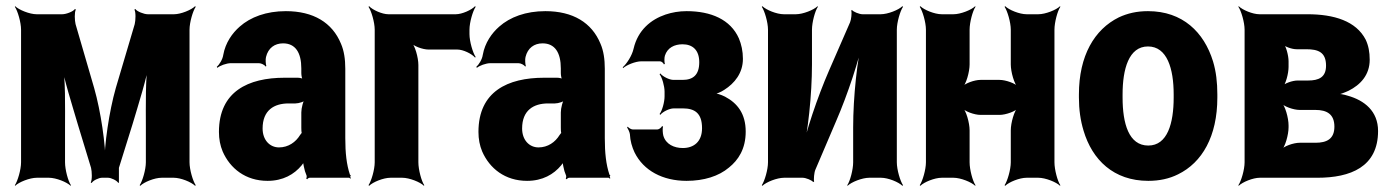

<svg xmlns="http://www.w3.org/2000/svg" viewBox="-20 -574 4510 620"><path d="M284 -290 224 -496C221 -508 220 -535 225 -543L222 -545C217 -537 194 -528 181 -528H98C76 -528 41 -542 29 -554L28 -552C37 -539 48 -502 48 -478V-50C48 -26 37 11 28 24L29 26C41 14 76 0 99 0H138C161 0 196 14 208 26L209 24C200 11 190 -26 190 -50V-160C190 -229 192 -320 182 -371L178 -370C186 -319 213 -235 232 -170L274 -32C277 -20 278 7 273 15L276 17C280 9 299 0 309 0H329C339 0 358 9 362 17L364 15V-32L408 -173C428 -240 455 -325 463 -378L459 -379C449 -326 451 -233 451 -162V-50C451 -26 440 11 431 24L433 26C445 14 479 0 502 0H541C564 0 598 14 610 26L612 24C603 11 592 -26 592 -50V-478C592 -502 603 -539 612 -552L610 -554C598 -542 564 -528 542 -528H457C445 -528 422 -537 417 -545L414 -543C419 -535 418 -508 415 -496L354 -290C332 -213 317 -106 317 -44H321C321 -106 306 -213 284 -290Z M1095 -128V-352C1095 -383 1091 -410 1081 -433C1053 -501 992 -538 903 -538C840 -538 789 -519 754 -488C730 -467 708 -436 701 -397C699 -382 688 -365 680 -358L682 -355C690 -362 711 -370 726 -370H816C824 -370 835 -364 838 -359L840 -361C838 -366 837 -383 839 -390C846 -419 867 -434 894 -434C934 -434 953 -404 953 -353V-338C953 -331 955 -318 959 -314L962 -317C959 -321 947 -323 941 -323H899C782 -323 687 -279 687 -148C687 -125 691 -104 699 -85C723 -30 773 10 844 10C894 10 930 -11 954 -40C957 -44 962 -50 963 -54L959 -55C958 -51 960 -43 961 -37C963 -26 966 -16 970 -7C971 -5 970 1 969 3L972 5C973 3 977 0 980 0H1107C1109 0 1110 2 1111 3L1113 1C1112 0 1111 -2 1111 -4C1111 -5 1113 -7 1113 -7L1110 -10C1099 -43 1095 -80 1095 -128ZM828 -159C828 -218 865 -240 912 -240H934C945 -240 964 -246 969 -253L966 -256C959 -249 953 -225 953 -211V-162C953 -159 953 -145 955 -143L958 -146C956 -148 951 -141 949 -138C935 -115 911 -98 881 -98C851 -98 828 -122 828 -159Z M1496 -464V-478C1496 -502 1507 -539 1516 -552L1514 -554C1503 -542 1472 -528 1452 -528H1234C1214 -528 1183 -542 1172 -554L1170 -552C1179 -539 1190 -502 1190 -478V-50C1190 -26 1179 11 1170 24L1172 26C1184 14 1218 0 1241 0H1279C1302 0 1337 14 1349 26L1350 24C1341 11 1331 -26 1331 -50V-364C1331 -388 1320 -428 1307 -440L1305 -438C1314 -425 1345 -414 1364 -414H1457C1476 -414 1504 -400 1514 -388L1516 -390C1507 -403 1496 -440 1496 -464Z M1933 -128V-352C1933 -383 1929 -410 1919 -433C1891 -501 1830 -538 1741 -538C1678 -538 1627 -519 1592 -488C1568 -467 1546 -436 1539 -397C1537 -382 1526 -365 1518 -358L1520 -355C1528 -362 1549 -370 1564 -370H1654C1662 -370 1673 -364 1676 -359L1678 -361C1676 -366 1675 -383 1677 -390C1684 -419 1705 -434 1732 -434C1772 -434 1791 -404 1791 -353V-338C1791 -331 1793 -318 1797 -314L1800 -317C1797 -321 1785 -323 1779 -323H1737C1620 -323 1525 -279 1525 -148C1525 -125 1529 -104 1537 -85C1561 -30 1611 10 1682 10C1732 10 1768 -11 1792 -40C1795 -44 1800 -50 1801 -54L1797 -55C1796 -51 1798 -43 1799 -37C1801 -26 1804 -16 1808 -7C1809 -5 1808 1 1807 3L1810 5C1811 3 1815 0 1818 0H1945C1947 0 1948 2 1949 3L1951 1C1950 0 1949 -2 1949 -4C1949 -5 1951 -7 1951 -7L1948 -10C1937 -43 1933 -80 1933 -128ZM1666 -159C1666 -218 1703 -240 1750 -240H1772C1783 -240 1802 -246 1807 -253L1804 -256C1797 -249 1791 -225 1791 -211V-162C1791 -159 1791 -145 1793 -143L1796 -146C1794 -148 1789 -141 1787 -138C1773 -115 1749 -98 1719 -98C1689 -98 1666 -122 1666 -159Z M2247 -160C2247 -116 2220 -96 2185 -96C2157 -96 2130 -108 2122 -136C2120 -143 2119 -160 2121 -165L2118 -167C2116 -162 2108 -156 2103 -156H2023C2018 -156 2010 -161 2007 -165L2005 -162C2008 -158 2013 -148 2014 -141C2015 -119 2021 -99 2029 -82C2058 -23 2120 10 2197 10C2253 10 2301 -5 2334 -33C2364 -57 2388 -93 2388 -149C2388 -207 2361 -241 2321 -262C2309 -268 2292 -274 2282 -273L2283 -269C2292 -270 2309 -277 2319 -284C2352 -305 2379 -338 2379 -384C2379 -409 2374 -431 2366 -450C2339 -511 2276 -538 2197 -538C2173 -538 2150 -534 2129 -527C2082 -511 2040 -477 2026 -417C2021 -394 2003 -367 1991 -357L1992 -354C2003 -364 2032 -376 2051 -376H2111C2116 -376 2122 -371 2124 -366L2127 -368C2125 -372 2125 -388 2127 -394C2135 -420 2158 -431 2184 -431C2216 -431 2238 -413 2238 -373C2238 -332 2218 -316 2184 -316H2155C2141 -316 2120 -327 2112 -337L2110 -334C2118 -324 2126 -296 2126 -278V-263C2126 -244 2118 -216 2110 -206L2112 -203C2120 -213 2141 -224 2156 -224H2185C2223 -224 2247 -209 2247 -160Z M2725 -502 2657 -346C2620 -261 2581 -146 2567 -75L2571 -74C2589 -145 2602 -269 2602 -366V-478C2602 -502 2612 -539 2621 -552L2620 -554C2608 -542 2573 -528 2550 -528H2511C2488 -528 2454 -542 2442 -554L2440 -552C2449 -539 2460 -502 2460 -478V-50C2460 -26 2449 11 2440 24L2442 26C2454 14 2489 0 2512 0H2572C2582 0 2602 8 2606 14L2609 12C2607 6 2609 -17 2613 -26L2680 -183C2717 -268 2755 -383 2769 -453L2766 -454C2748 -384 2735 -260 2735 -163V-50C2735 -26 2725 11 2716 24L2717 26C2729 14 2764 0 2787 0H2825C2848 0 2882 14 2894 26L2896 24C2887 11 2876 -26 2876 -50V-478C2876 -502 2887 -539 2896 -552L2894 -554C2882 -542 2847 -528 2824 -528H2765C2755 -528 2735 -536 2731 -542L2729 -540C2731 -533 2729 -511 2725 -502Z M3385 -50V-478C3385 -502 3395 -539 3404 -552L3403 -554C3391 -542 3356 -528 3333 -528H3295C3272 -528 3238 -542 3226 -554L3224 -552C3233 -539 3244 -502 3244 -478V-366C3244 -342 3255 -302 3268 -290L3270 -292C3260 -305 3227 -316 3208 -316H3146C3127 -316 3095 -305 3085 -292L3087 -290C3100 -302 3111 -342 3111 -366V-478C3111 -502 3121 -539 3130 -552L3129 -554C3117 -542 3082 -528 3059 -528H3021C2998 -528 2964 -542 2952 -554L2950 -552C2959 -539 2970 -502 2970 -478V-50C2970 -26 2959 11 2950 24L2952 26C2964 14 2998 0 3021 0H3059C3082 0 3117 14 3129 26L3130 24C3121 11 3111 -26 3111 -50V-153C3111 -177 3100 -217 3087 -229L3085 -227C3095 -214 3127 -203 3146 -203H3208C3227 -203 3260 -214 3270 -227L3268 -229C3255 -217 3244 -177 3244 -153V-50C3244 -26 3233 11 3224 24L3226 26C3238 14 3272 0 3295 0H3333C3356 0 3391 14 3403 26L3404 24C3395 11 3385 -26 3385 -50Z M3464 -269V-259C3464 -220 3469 -185 3479 -152C3507 -58 3576 10 3688 10C3724 10 3756 3 3784 -11C3862 -49 3911 -134 3911 -259V-269C3911 -308 3907 -343 3897 -376C3868 -470 3799 -538 3687 -538C3651 -538 3621 -531 3593 -518C3514 -479 3464 -394 3464 -269ZM3770 -269V-259C3770 -176 3750 -104 3688 -104C3625 -104 3605 -175 3605 -259V-269C3605 -351 3625 -424 3687 -424C3749 -424 3770 -352 3770 -269Z M4403 -381C4403 -406 4399 -427 4390 -446C4359 -506 4288 -528 4202 -528H4047C4025 -528 3992 -542 3980 -554L3979 -552C3988 -539 3999 -502 3999 -478V-50C3999 -26 3988 11 3979 24L3980 26C3992 14 4026 0 4048 0H4234C4341 0 4430 -35 4430 -151C4430 -215 4386 -250 4332 -265C4320 -269 4303 -272 4293 -271L4294 -267C4304 -268 4322 -275 4335 -281C4373 -300 4403 -332 4403 -381ZM4289 -165C4289 -125 4264 -113 4228 -113H4177C4157 -113 4125 -102 4115 -89L4117 -87C4130 -99 4141 -139 4141 -163V-169C4141 -193 4130 -233 4117 -245L4115 -243C4125 -230 4157 -219 4177 -219H4228C4265 -219 4289 -205 4289 -165ZM4262 -362C4262 -324 4238 -314 4204 -314H4170C4154 -314 4127 -305 4118 -294L4121 -291C4132 -302 4141 -337 4141 -358V-376C4141 -394 4133 -426 4123 -436L4120 -433C4128 -423 4152 -415 4167 -415H4198C4236 -415 4262 -406 4262 -362Z"/></svg>

Font: Asimov
Style: EdgeExtreme
Weight: 500
Designer: Google
Version: Version 2.000980: 2014